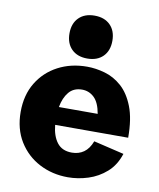

<svg xmlns="http://www.w3.org/2000/svg" viewBox="-89 -865 783 947"><g transform="rotate(10 303.0 -391.0)"><path d="M315.4 13.2Q237.3 13.2 172.6 -20.5Q107.9 -54.2 69.3 -116.7Q30.8 -179.2 30.8 -264.6Q30.8 -349.1 68.4 -410.9Q106 -472.7 170.4 -506.6Q234.9 -540.5 315.4 -540.5Q359.4 -540.5 405.3 -527.3Q451.2 -514.2 489.5 -480.2Q527.8 -446.3 551.5 -385.7Q575.2 -325.2 575.2 -230.5H209.5Q214.8 -174.8 240 -142.3Q265.1 -109.9 314 -109.9Q348.1 -109.9 373.5 -127.7Q398.9 -145.5 413.6 -184.1L565.9 -147.9Q547.4 -89.8 507.3 -54.4Q467.3 -19 416.7 -2.9Q366.2 13.2 315.4 13.2ZM310.5 -424.8Q268.6 -424.8 244.6 -396Q220.7 -367.2 212.4 -320.3H406.7Q397 -376 371.3 -400.4Q345.7 -424.8 310.5 -424.8ZM308.1 -580.1Q258.3 -580.1 229.5 -608.9Q200.7 -637.7 200.7 -687.5Q200.7 -737.3 229.5 -766.1Q258.3 -794.9 308.1 -794.9Q357.9 -794.9 386.7 -766.1Q415.5 -737.3 415.5 -687.5Q415.5 -637.7 386.7 -608.9Q357.9 -580.1 308.1 -580.1Z"/></g></svg>

Font: Schibsted Grotesk ExtraBold
Style: Regular
Weight: 800
Designer: Bakken & Baeck AS, Henrik Kongsvoll
Foundry: Schibsted ASA
Version: Version 1.100; ttfautohint (v1.8.4.7-5d5b);gftools[0.9.25]